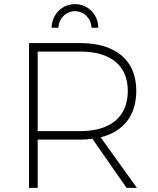

<svg xmlns="http://www.w3.org/2000/svg" viewBox="-20 -907 762 927"><path d="M342 -853C386 -853 420 -818 422 -773H455C453 -839 404 -887 342 -887C280 -887 231 -839 229 -773H262C264 -818 298 -853 342 -853ZM641 0 466 -244C577 -272 638 -350 638 -469C638 -615 540 -699 367 -699H120V0H162V-233H367C388 -233 407 -234 426 -237L591 0ZM162 -274V-658H368C514 -658 597 -591 597 -468C597 -343 514 -274 368 -274Z"/></svg>

Font: Montserrat arm ExtraLight
Style: Regular
Weight: 275
Designer: Julieta Ulanovsky
Foundry: Julieta Ulanovsky
Version: Version 6.000;PS 006.000;hotconv 1.0.88;makeotf.lib2.5.64775